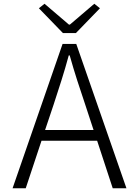

<svg xmlns="http://www.w3.org/2000/svg" viewBox="-20 -1002 740 1022"><path d="M384 -826 512 -958 482 -982 352 -871H347L217 -982L187 -958L315 -826ZM580 0H653L386 -768H313L47 0H117L201 -253H497ZM220 -310 265 -444C294 -533 321 -614 346 -707H351C377 -614 404 -533 434 -444L478 -310Z"/></svg>

Font: Kawkab Mono Light
Style: Regular
Weight: 300
Monospace: yes
Designer: Abdullah Arif
Foundry: Abdullah Arif
Version: Version 1.000;PS 000.500;hotconv 1.0.88;makeotf.lib2.5.64775